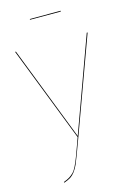

<svg xmlns="http://www.w3.org/2000/svg" viewBox="-125 -880 644 949"><g transform="rotate(-15 197.5 -405.0)"><path d="M284.7 -814.5H127V-818.4H284.7ZM385.7 -680.2 208.5 -194.8Q167 -81.1 158.7 -63.5Q140.6 -24.4 117.2 -8.8Q104.5 -0.5 82.5 7.3L81.1 3.4Q100.1 -3.4 112.1 -11Q124 -18.6 133.8 -28.8Q143.6 -39.1 152.6 -58.3Q161.6 -77.6 170.4 -100.3Q179.2 -123 193.4 -163.1Q200.7 -183.6 204.6 -194.8H203.6L14.6 -680.2H19L206.1 -198.7L381.3 -680.2Z"/></g></svg>

Font: Fira Sans Compressed Four
Style: Regular
Weight: 100
Width: 1
Designer: Carrois Corporate & Edenspiekermann AG
Foundry: Carrois Corporate GbR & Edenspiekermann AG
Version: Version 4.203;PS 004.203;hotconv 1.0.88;makeotf.lib2.5.64775